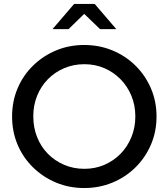

<svg xmlns="http://www.w3.org/2000/svg" viewBox="-20 -938 850 969"><path d="M405 11Q329 11 263 -16.5Q197 -44 146.5 -93.5Q96 -143 68.5 -208.5Q41 -274 41 -350Q41 -426 68.5 -491.5Q96 -557 146.5 -606.5Q197 -656 263 -683.5Q329 -711 405 -711Q481 -711 547.5 -683.5Q614 -656 664 -606.5Q714 -557 742 -491.5Q770 -426 770 -350Q770 -274 742 -208.5Q714 -143 664 -93.5Q614 -44 547.5 -16.5Q481 11 405 11ZM406 -86Q460 -86 506.5 -106Q553 -126 588 -161.5Q623 -197 643 -245.5Q663 -294 663 -350Q663 -407 643 -455Q623 -503 588 -538.5Q553 -574 506.5 -594Q460 -614 406 -614Q351 -614 304 -594Q257 -574 222 -538.5Q187 -503 167.5 -455Q148 -407 148 -351Q148 -294 167.5 -245.5Q187 -197 222 -161.5Q257 -126 304 -106Q351 -86 406 -86ZM485 -791 405 -868 326 -791H245L354 -918H458L567 -791Z"/></svg>

Font: Red Hat Display Medium
Style: Regular
Weight: 500
Designer: Pentagram, MCKL
Foundry: Pentagram, MCKL
Version: Version 1.023